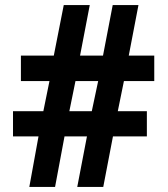

<svg xmlns="http://www.w3.org/2000/svg" viewBox="-20 -784 657 753"><path d="M95 -51H196L233 -249H321L283 -51H385L423 -249H556V-348H442L466 -466H585V-566H485L523 -764H422L384 -566H294L332 -764H230L191 -566H62V-466H174L150 -348H31V-249H131ZM252 -348 276 -466H365L340 -348Z"/></svg>

Font: Noto Sans Tamil UI SemiCondensed
Style: Bold
Weight: 700
Width: 4
Designer: Jelle Bosma - Monotype Design Team
Foundry: Monotype Imaging Inc.
Version: Version 2.004